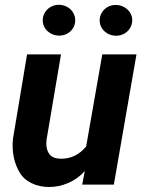

<svg xmlns="http://www.w3.org/2000/svg" viewBox="-20 -749 583 779"><path d="M218.8 -729.5Q236.3 -729.5 251.7 -721.4Q267.1 -713.4 276.1 -698.7Q285.2 -684.1 285.2 -666Q285.2 -648.9 276.4 -634.8Q267.6 -620.6 252.7 -612.5Q237.8 -604.5 220.2 -604.5Q193.4 -604.5 173.8 -621.8Q154.3 -639.2 153.3 -665.5Q153.3 -683.6 162.1 -698.2Q170.9 -712.9 186 -721.2Q201.2 -729.5 218.8 -729.5ZM449.2 -729Q476.1 -729 495.8 -711.7Q515.6 -694.3 516.6 -668Q516.6 -649.9 507.8 -635.3Q499 -620.6 483.9 -612.3Q468.8 -604 451.2 -604Q424.3 -604 404.8 -621.3Q385.3 -638.7 384.3 -665Q384.3 -682.6 392.8 -697.3Q401.4 -711.9 416.5 -720.5Q431.6 -729 449.2 -729ZM313.5 0 324.2 -55.2Q295.9 -23.4 257.3 -6.8Q218.8 9.8 179.2 9.8Q140.1 9.8 107.9 -5.9Q75.7 -21.5 59.1 -50.3Q31.2 -98.1 31.2 -159.2Q31.2 -172.9 32.7 -186.5L89.8 -528.3H227.5L169.4 -185.1Q168 -175.8 168 -166.5Q168 -138.2 182.1 -121.6Q196.3 -105 228 -105Q288.6 -105 329.6 -154.8L395 -528.3H533.7L441.9 0Z"/></svg>

Font: Mardoto
Style: Bold Italic
Weight: 700
Italic angle: -12°
Designer: Christian Robertson, Vahan Hovhannisyan
Foundry: Google
Version: Version 1.000